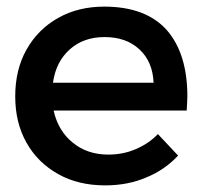

<svg xmlns="http://www.w3.org/2000/svg" viewBox="-20 -556 622 580"><path d="M484 -465C442 -512 379 -536 295 -536C243 -536 197 -525 156 -502C115 -479 83 -447 60 -406C37 -365 26 -318 26 -265C26 -212 37 -166 60 -125C83 -84 115 -53 156 -30C197 -7 244 4 298 4C343 4 385 -4 422 -20C459 -35 491 -57 518 -86L457 -151C438 -131 415 -116 389 -105C363 -94 336 -89 307 -89C265 -89 229 -101 200 -125C171 -148 151 -181 142 -222H544C545 -242 546 -256 546 -265C546 -351 525 -418 484 -465ZM444 -306H140C146 -349 163 -382 191 -407C219 -432 254 -444 296 -444C339 -444 374 -432 401 -407C428 -382 442 -349 444 -306Z"/></svg>

Font: Argentum Sans
Style: Regular
Weight: 400
Designer: Julieta Ulanovsky
Foundry: Julieta Ulanovsky
Version: Version 5.001;March 29, 2019;FontCreator 11.5.0.2425 64-bit